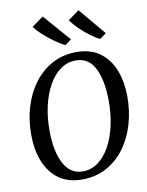

<svg xmlns="http://www.w3.org/2000/svg" viewBox="-106 -1074 887 1158"><g transform="rotate(-10 338.0 -495.0)"><path d="M303 10Q215.5 10 158.8 -32Q102 -74 74 -145.5Q46 -217 45.5 -304Q44.5 -396.5 69 -477.8Q93.5 -559 140 -620.8Q186.5 -682.5 252.2 -717.8Q318 -753 400 -753Q488.5 -753 545 -710.2Q601.5 -667.5 628.8 -596.8Q656 -526 656.5 -441.5Q657.5 -349 633.5 -267.2Q609.5 -185.5 563.2 -123.2Q517 -61 451.2 -25.5Q385.5 10 303 10ZM314.5 -37.5Q366 -37.5 408.2 -68.2Q450.5 -99 480.5 -153.5Q510.5 -208 526.5 -279.8Q542.5 -351.5 541.5 -433.5Q540.5 -557 503.2 -630.5Q466 -704 387.5 -704Q336 -704 293.5 -673.8Q251 -643.5 220.8 -589.5Q190.5 -535.5 174.2 -464.2Q158 -393 158.5 -311Q159.5 -186 198.8 -111.8Q238 -37.5 314.5 -37.5ZM595 -834.5 556 -806Q529.5 -818 496.5 -842.8Q463.5 -867.5 434.2 -896.5Q405 -925.5 389 -950L456.5 -999.5ZM381.5 -834.5 343.5 -806Q316.5 -818 281.8 -842.8Q247 -867.5 215.5 -896Q184 -924.5 167 -949L237.5 -999.5Z"/></g></svg>

Font: Merriweather Text Regular
Style: Italic
Weight: 400
Italic angle: -7.8°
Designer: Eben Sorkin
Foundry: Eben Sorkin
Version: Version 2.100; ttfautohint (v1.7.19-72a1) -l 8 -r 50 -G 200 